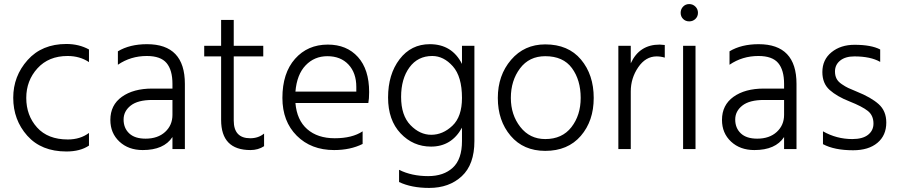

<svg xmlns="http://www.w3.org/2000/svg" viewBox="-20 -732 4408 943"><path d="M417 -17Q374 12 306 12Q183 12 114 -65.5Q45 -143 45 -252Q45 -358 115.5 -437Q186 -516 306 -516Q368 -516 417 -489V-427Q372 -457 312 -457Q219 -457 164 -396.5Q109 -336 109 -251Q109 -165 162 -106Q215 -47 313 -47Q374 -47 417 -79Z M695 -51Q755 -51 791 -84Q827 -117 827 -168V-241H728Q657 -241 622 -213.5Q587 -186 587 -145Q587 -103 614.5 -77Q642 -51 695 -51ZM827 -59Q785 5 681 5Q611 5 566.5 -36.5Q522 -78 522 -143Q522 -216 578.5 -256.5Q635 -297 728 -297H827V-320Q827 -388 798 -422.5Q769 -457 701 -457Q622 -457 559 -414V-480Q617 -515 702 -515Q888 -515 888 -320V0H827Z M1277 -14Q1248 5 1210 5Q1066 5 1066 -143V-455H983V-507H1066V-634H1128V-507H1273V-455H1128V-140Q1128 -53 1209 -53Q1249 -53 1277 -76Z M1761 -25Q1701 5 1621 5Q1508 5 1437.5 -65.5Q1367 -136 1367 -251Q1367 -373 1429 -443Q1491 -513 1590 -513Q1683 -513 1738 -452Q1793 -391 1793 -280Q1793 -246 1789 -226H1431Q1438 -142 1489 -97.5Q1540 -53 1624 -53Q1710 -53 1761 -87ZM1588 -456Q1524 -456 1481 -411Q1438 -366 1431 -282H1730V-305Q1730 -374 1691.5 -415Q1653 -456 1588 -456Z M2310 -39Q2310 76 2248 133.5Q2186 191 2088 191Q2001 191 1940 162V102Q2002 133 2083 133Q2159 133 2204 91.5Q2249 50 2249 -39V-105Q2198 -12 2097 -12Q2009 -12 1947.5 -77Q1886 -142 1886 -253Q1886 -367 1942.5 -441Q1999 -515 2091 -515Q2200 -515 2249 -418V-507H2310ZM1950 -256Q1950 -165 1996 -117.5Q2042 -70 2098 -70Q2155 -70 2202 -114.5Q2249 -159 2249 -251Q2249 -356 2204 -406.5Q2159 -457 2103 -457Q2032 -457 1991 -401Q1950 -345 1950 -256Z M2896 -251Q2896 -138 2832.5 -64.5Q2769 9 2658 9Q2551 9 2488 -65Q2425 -139 2425 -251Q2425 -362 2490 -438Q2555 -514 2658 -514Q2771 -514 2833.5 -439.5Q2896 -365 2896 -251ZM2489 -251Q2489 -168 2535.5 -108.5Q2582 -49 2658 -49Q2741 -49 2786.5 -107.5Q2832 -166 2832 -251Q2832 -339 2789 -397.5Q2746 -456 2658 -456Q2579 -456 2534 -396Q2489 -336 2489 -251Z M3078 0H3017V-507H3078V-421Q3120 -513 3220 -513Q3227 -513 3245 -511V-449Q3225 -455 3205 -455Q3151 -455 3114.5 -401.5Q3078 -348 3078 -283Z M3396 0H3335V-507H3396ZM3395.5 -699.5Q3408 -687 3408 -669Q3408 -651 3395.5 -639Q3383 -627 3365 -627Q3347 -627 3335 -639Q3323 -651 3323 -669Q3323 -687 3335 -699.5Q3347 -712 3365 -712Q3383 -712 3395.5 -699.5Z M3699 -51Q3759 -51 3795 -84Q3831 -117 3831 -168V-241H3732Q3661 -241 3626 -213.5Q3591 -186 3591 -145Q3591 -103 3618.5 -77Q3646 -51 3699 -51ZM3831 -59Q3789 5 3685 5Q3615 5 3570.5 -36.5Q3526 -78 3526 -143Q3526 -216 3582.5 -256.5Q3639 -297 3732 -297H3831V-320Q3831 -388 3802 -422.5Q3773 -457 3705 -457Q3626 -457 3563 -414V-480Q3621 -515 3706 -515Q3892 -515 3892 -320V0H3831Z M4333 -130Q4333 -67 4289.5 -30.5Q4246 6 4170 6Q4078 6 4022 -24V-87Q4089 -49 4166 -49Q4217 -49 4243.5 -70Q4270 -91 4270 -125Q4270 -165 4242.5 -187Q4215 -209 4152 -234Q4091 -258 4055 -290Q4019 -322 4019 -378Q4019 -439 4064 -475.5Q4109 -512 4177 -512Q4259 -512 4303 -489V-428Q4256 -455 4176 -455Q4132 -455 4106.5 -434.5Q4081 -414 4081 -381Q4081 -361 4088.5 -346Q4096 -331 4114.5 -318.5Q4133 -306 4146 -300Q4159 -294 4188 -282Q4258 -254 4295.5 -220.5Q4333 -187 4333 -130Z"/></svg>

Font: Hind Vadodara Light
Style: Regular
Weight: 300
Designer: Hitesh Malaviya
Foundry: Indian Type Foundry
Version: Version 1.000;PS 1.0;hotconv 1.0.86;makeotf.lib2.5.63406; tt